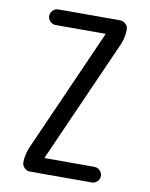

<svg xmlns="http://www.w3.org/2000/svg" viewBox="-83 -791 666 852"><g transform="rotate(10 250.0 -365.0)"><path d="M88.9 -101.6 335 -657.2V-659.2Q335 -660.2 334 -660.2H110.4Q96.7 -660.2 85.9 -670.4Q75.2 -680.7 75.2 -694.8Q75.2 -709 85.4 -719.7Q95.7 -730.5 110.4 -730.5H389.6Q403.3 -730.5 414.1 -719.7Q424.8 -709 424.8 -695.3Q424.8 -661.1 411.1 -627.9L165 -73.2V-71.3Q165 -70.3 166 -70.3H389.6Q403.3 -70.3 414.1 -59.6Q424.8 -48.8 424.8 -35.2Q424.8 -21.5 414.6 -10.7Q404.3 0 389.6 0H110.4Q96.7 0 85.9 -10.7Q75.2 -21.5 75.2 -35.2Q75.2 -68.4 88.9 -101.6Z"/></g></svg>

Font: Rounded-L Mgen+ 2m regular
Style: Regular
Weight: 400
Designer: [Source Han Sans]
Ryoko NISHIZUKA  (kana & ideographs); Paul D. Hunt (Latin, Greek & Cyrillic); Wenlong ZHANG  (bopomofo
Version: Version 1.059.20150602